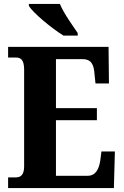

<svg xmlns="http://www.w3.org/2000/svg" viewBox="-20 -951 625 971"><path d="M301 -771H373V-784C347 -822 301 -886 283 -931H126V-921C147 -886 242 -807 301 -771ZM21 0H556L561 -185H493L487 -138C480 -94 463 -62 423 -62H263V-343H470V-404H263V-652H398C440 -652 455 -626 458 -576L463 -529H531L529 -714H21V-660H60C82 -660 102 -652 102 -600V-109C102 -70 87 -54 61 -54H21Z"/></svg>

Font: Noto Serif Condensed ExtraBold
Style: Regular
Weight: 800
Width: 3
Designer: Monotype Design Team
Foundry: Monotype Imaging Inc.
Version: Version 2.013